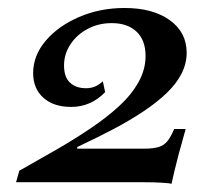

<svg xmlns="http://www.w3.org/2000/svg" viewBox="-20 -447 549 471"><path d="M400.8 4Q396.8 2.4 377.4 1.2Q358.1 0 331.5 0H19.4L27.4 -28.2Q73.4 -54 118.1 -79.8Q162.9 -105.6 202.4 -132.3Q241.9 -158.9 272.2 -186.7Q302.4 -214.5 319.8 -245.6Q337.1 -276.6 337.1 -309.7Q337.1 -348.4 314.9 -369.4Q292.7 -390.3 254 -390.3Q221.8 -390.3 195.2 -376.2Q168.5 -362.1 152.8 -338.3Q137.1 -314.5 137.1 -286.3Q137.1 -258.1 151.6 -244.4Q166.1 -230.6 191.1 -230.6Q203.2 -230.6 212.9 -234.7Q222.6 -238.7 232.3 -247.6L237.9 -221Q221 -203.2 200 -194Q179 -184.7 154.8 -184.7Q111.3 -184.7 86.3 -207.3Q61.3 -229.8 61.3 -267.7Q61.3 -310.5 91.9 -346.8Q122.6 -383.1 173.8 -405.2Q225 -427.4 285.5 -427.4Q354.8 -427.4 396.4 -397.6Q437.9 -367.7 437.9 -317.7Q437.9 -291.1 425.4 -266.5Q412.9 -241.9 389.5 -219.4Q366.1 -196.8 333.1 -174.6Q300 -152.4 258.9 -130.6Q217.7 -108.9 169.4 -86.3V-82.3H333.1Q355.6 -82.3 369 -86.3Q382.3 -90.3 390.7 -100.8Q399.2 -111.3 407.3 -130.6H435.5Q425 -93.5 418.5 -69.4Q412.1 -45.2 408.1 -28.2Q404 -11.3 400.8 4Z"/></svg>

Font: Playfair 5pt SemiExpanded Light SemiBold
Style: Italic
Weight: 600
Italic angle: -15.6°
Version: Version 2.001;gftools[0.9.30]